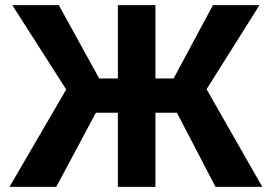

<svg xmlns="http://www.w3.org/2000/svg" viewBox="-20 -731 1065 751"><path d="M17 0H200L355 -290H441V0H588V-290H672L823 0H1006L788 -382L995 -711H813L659 -424H588V-711H441V-424H368L210 -711H28L239 -381Z"/></svg>

Font: Asimov Pro
Style: Bd
Weight: 700
Designer: Google
Version: Version 2.000980; 2014